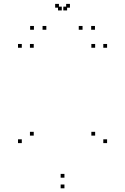

<svg xmlns="http://www.w3.org/2000/svg" viewBox="-20 -972 660 1013"><path d="M158 -256.5V-276.5H138V-256.5ZM158 -720V-740H138V-720ZM95 -720V-740H75V-720ZM95 -217V-237H75V-217ZM320 21.5V1.5H300V21.5ZM545 -217V-237H525V-217ZM545 -720V-740H525V-720ZM482 -720V-740H462V-720ZM482 -256.5V-276.5H462V-256.5ZM320 -34.5V-54.5H300V-34.5ZM224.5 -815V-835H204.5V-815ZM334 -917V-937H314V-917ZM306 -917V-937H286V-917ZM415.5 -815V-835H395.5V-815ZM481 -815V-835H461V-815ZM349 -931.5V-951.5H329V-931.5ZM291 -931.5V-951.5H271V-931.5ZM159 -815V-835H139V-815Z"/></svg>

Font: Monaspace Neon Dots Var
Style: Regular
Weight: 400
Designer: Riley Cran and the Lettermatic Team
Version: Version 1.100 (Monaspace Neon Dots)